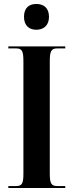

<svg xmlns="http://www.w3.org/2000/svg" viewBox="-20 -948 370 968"><path d="M163 -798C199 -798 227 -819 227 -863C227 -909 199 -928 163 -928C127 -928 101 -909 101 -863C101 -819 127 -798 163 -798ZM22 0H309V-10H269C239 -10 231 -23 231 -72V-639C231 -691 239 -704 269 -704H309V-714H22V-704H61C91 -704 98 -691 98 -639V-72C98 -23 91 -10 61 -10H22Z"/></svg>

Font: Noto Serif Display ExtraCondensed
Style: Bold
Weight: 700
Width: 2
Designer: Monotype Design Team
Foundry: Monotype Imaging Inc.
Version: Version 2.009